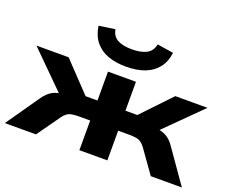

<svg xmlns="http://www.w3.org/2000/svg" viewBox="-121 -957 1383 1155"><g transform="rotate(20 570.5 -379.5)"><path d="M4 0 152 -213Q173 -242 193.5 -257Q214 -272 240 -278.5Q266 -285 301 -287L290 -238L23 -503H229L405 -318H481V-503H660V-318H736L912 -503H1118L851 -238L840 -287Q874 -284 899.5 -277.5Q925 -271 946.5 -256.5Q968 -242 988 -213L1137 0H938L832 -149Q819 -166 806 -175Q793 -184 774 -187Q755 -190 728 -190H660V0H481V-190H413Q386 -190 367 -187Q348 -184 334 -174.5Q320 -165 309 -149L203 0ZM571 -568Q506 -568 456 -586Q406 -604 374 -643Q342 -682 333 -743L436 -758Q443 -716 476.5 -697Q510 -678 569 -678Q626 -678 661.5 -696Q697 -714 706 -759L810 -743Q803 -685 772.5 -646Q742 -607 691.5 -587.5Q641 -568 571 -568Z"/></g></svg>

Font: Nunito Sans 7pt Expanded ExtraBold
Style: Regular
Weight: 800
Width: 7
Designer: Vernon Adams
Foundry: Vernon Adams
Version: Version 3.101;gftools[0.9.27]